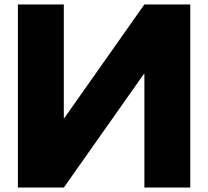

<svg xmlns="http://www.w3.org/2000/svg" viewBox="-20 -845 938 865"><path d="M630.5 -512H628.3L267.5 0H60.7V-825H267.5V-313H269.7L630.5 -825H837.3V0H630.5Z"/></svg>

Font: Hussar
Style: BdWide
Weight: 700
Foundry: Cannot Into Space Fonts
Version: Version 2.00